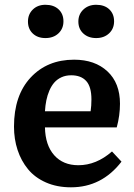

<svg xmlns="http://www.w3.org/2000/svg" viewBox="-20 -777 565 811"><path d="M171.9 -616.2Q138.7 -616.2 118.4 -635.5Q98.1 -654.8 98.1 -686Q98.1 -716.8 118.7 -736.8Q139.2 -756.8 171.9 -756.8Q207 -756.8 227.5 -737.5Q248 -718.3 248 -687Q248 -655.8 226.8 -636Q205.6 -616.2 171.9 -616.2ZM311 -686Q311 -716.8 332.3 -736.8Q353.5 -756.8 386.2 -756.8Q421.4 -756.8 441.7 -737.5Q461.9 -718.3 461.9 -687Q461.9 -655.8 440.7 -636Q419.4 -616.2 386.2 -616.2Q353 -616.2 332 -635.5Q311 -654.8 311 -686ZM279.8 14.2Q220.7 14.2 174.1 -6.3Q127.4 -26.9 98.4 -62.3Q69.3 -97.7 54.2 -143.6Q39.1 -189.5 39.1 -242.2Q39.1 -374 109.4 -449.5Q179.7 -524.9 293 -524.9Q380.9 -524.9 433.8 -475.6Q486.8 -426.3 486.8 -338.9Q486.8 -289.1 473.1 -238.8H169.9Q171.4 -163.6 209 -121.3Q246.6 -79.1 311 -79.1Q386.7 -79.1 453.1 -137.2L493.2 -94.2Q409.7 14.2 279.8 14.2ZM169.9 -307.1H362.8Q366.2 -330.1 366.2 -356.9Q366.2 -410.6 344.2 -434.8Q322.3 -459 280.8 -459Q257.8 -459 239.7 -450.7Q221.7 -442.4 209.5 -428.5Q197.3 -414.6 188.7 -394.8Q180.2 -375 175.8 -353.5Q171.4 -332 169.9 -307.1Z"/></svg>

Font: Literata Book SemiBold
Style: Regular
Weight: 600
Designer: Latin by Veronika Burian and Jose Scaglione. Greek by Irene Vlachou. Cyrillic by Vera Evstafieva
Foundry: TypeTogether
Version: Version 2.003;PS 002.003;hotconv 1.0.88;makeotf.lib2.5.64775